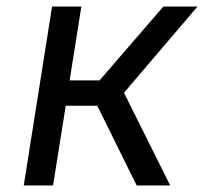

<svg xmlns="http://www.w3.org/2000/svg" viewBox="-20 -570 640 590"><path d="M53 0 140 -550H230L194 -323H286L482 -550H587L361 -285L503 0H400L279 -245H182L143 0Z"/></svg>

Font: NKDuy Mono
Style: Italic
Weight: 400
Italic angle: -9°
Monospace: yes
Designer: NKDuy
Foundry: NKDuy
Version: Version 2.251; ttfautohint (v1.8.4.7-5d5b)